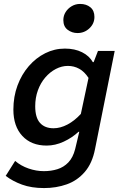

<svg xmlns="http://www.w3.org/2000/svg" viewBox="-20 -750 640 976"><path d="M204 206Q140 206 92 188.5Q44 171 9 144L57 68Q86 93 125 106.5Q164 120 203 120Q240 120 272 110Q304 100 327.5 75.5Q351 51 362 8L383 -80H379Q347 -50 304 -30Q261 -10 217 -10Q139 -10 93.5 -59Q48 -108 48 -193Q48 -259 69 -315.5Q90 -372 126.5 -414Q163 -456 210 -479.5Q257 -503 310 -503Q360 -503 397 -484.5Q434 -466 452 -434H456L478 -491H563L463 8Q449 80 411 124Q373 168 319.5 187Q266 206 204 206ZM252 -98Q287 -98 323 -117Q359 -136 391 -171L430 -354Q409 -386 382.5 -400.5Q356 -415 325 -415Q294 -415 264 -399.5Q234 -384 210 -356Q186 -328 172.5 -290.5Q159 -253 159 -210Q159 -152 183.5 -125Q208 -98 252 -98ZM374 -582Q346 -582 324 -598.5Q302 -615 302 -648Q302 -670 313.5 -688.5Q325 -707 344.5 -718.5Q364 -730 387 -730Q419 -730 439.5 -713Q460 -696 460 -664Q460 -630 434.5 -606Q409 -582 374 -582Z"/></svg>

Font: Source Code Pro ExtraLight SemiBold
Style: Italic
Weight: 600
Italic angle: -11°
Monospace: yes
Version: Version 1.016;hotconv 1.0.116;makeotfexe 2.5.65601